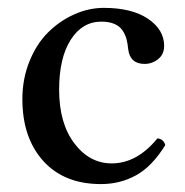

<svg xmlns="http://www.w3.org/2000/svg" viewBox="-20 -460 473 490"><path d="M401.9 -89.8Q368.2 -35.2 327.4 -12.7Q286.6 9.8 237.8 9.8Q143.6 9.8 90.3 -49.3Q37.1 -108.4 37.1 -207Q37.1 -258.8 55.2 -303.5Q73.2 -348.1 102.8 -377.4Q132.3 -406.7 169.4 -423.3Q206.5 -439.9 245.1 -439.9Q316.4 -439.9 357.7 -412.1Q398.9 -384.3 398.9 -342.8Q398.9 -321.3 383.5 -309.1Q368.2 -296.9 349.1 -296.9Q311.5 -296.9 307.1 -335Q305.7 -349.6 302.7 -360.6Q299.8 -371.6 292.7 -382.3Q285.6 -393.1 272 -398.9Q258.3 -404.8 238.8 -404.8Q189.9 -404.8 160.4 -358.4Q130.9 -312 130.9 -231Q130.9 -145.5 169.7 -94.2Q208.5 -43 265.1 -43Q329.6 -43 381.8 -106.9Q397 -105.5 401.9 -89.8Z"/></svg>

Font: Common Serif News
Style: Regular
Weight: 450
Designer: Philipp H. Poll, Khaled Hosny
Foundry: Stefan Peev, Context Ltd.
Version: Version 1.026